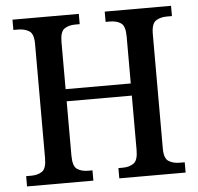

<svg xmlns="http://www.w3.org/2000/svg" viewBox="-51 -767 846 819"><g transform="rotate(-5 371.5 -357.0)"><path d="M32 0V-44H54Q82 -44 100.5 -56.5Q119 -69 119 -114V-603Q119 -646 99.5 -658Q80 -670 52 -670H32V-714H316V-670H297Q269 -670 250.5 -657.5Q232 -645 232 -601V-399H511V-600Q511 -645 492.5 -657.5Q474 -670 445 -670H427V-714H711V-670H689Q661 -670 642 -657.5Q623 -645 623 -600V-110Q623 -68 642.5 -56Q662 -44 689 -44H711V0H427V-44H445Q474 -44 492.5 -57Q511 -70 511 -114V-347H232V-114Q232 -69 250.5 -56.5Q269 -44 297 -44H316V0Z"/></g></svg>

Font: Noto Serif Tamil SemiCondensed Medium
Style: Italic
Weight: 500
Width: 4
Italic angle: -12°
Designer: Indian Type Foundry, Tom Grace, and the Monotype Design Team
Foundry: Monotype Imaging Inc.
Version: Version 2.003; ttfautohint (v1.8.4.7-5d5b)